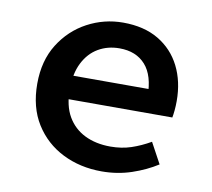

<svg xmlns="http://www.w3.org/2000/svg" viewBox="-63 -574 727 658"><g transform="rotate(10 300.0 -245.5)"><path d="M330 12Q255 12 194 -18.5Q133 -49 97 -106.5Q61 -164 61 -246Q61 -326 97 -383.5Q133 -441 191 -472Q249 -503 315 -503Q388 -503 438.5 -473Q489 -443 515.5 -390.5Q542 -338 542 -270Q542 -253 540.5 -237.5Q539 -222 537 -212H144V-294H463L441 -268Q441 -341 408.5 -377.5Q376 -414 318 -414Q277 -414 244.5 -395Q212 -376 193 -338.5Q174 -301 174 -246Q174 -189 195.5 -152Q217 -115 255.5 -96Q294 -77 345 -77Q384 -77 417 -88Q450 -99 483 -118L522 -46Q483 -21 434 -4.5Q385 12 330 12Z"/></g></svg>

Font: Source Code Pro SemiBold
Style: Regular
Weight: 600
Monospace: yes
Designer: Paul D. Hunt, Teo Tuominen
Foundry: Adobe Systems Incorporated
Version: Version 1.018;hotconv 1.0.116;makeotfexe 2.5.65601